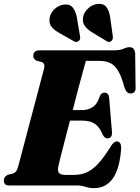

<svg xmlns="http://www.w3.org/2000/svg" viewBox="-30 -961 723 995"><path d="M365.5 0H17.5Q1.5 0 -4.2 -7Q-10 -14 -10 -25.5Q-10 -36.5 -3.8 -44Q2.5 -51.5 10.5 -55L38 -62Q56 -68 63 -94Q67.5 -110 78 -149.8Q88.5 -189.5 102.5 -243Q116.5 -296.5 131.8 -354Q147 -411.5 161 -464Q175 -516.5 185 -555.2Q195 -594 199 -608.5Q204.5 -633 184.5 -640L159 -646.5Q142.5 -655 142.5 -670.5Q142.5 -700 174.5 -700H560.5Q592 -700 609.5 -708.2Q627 -716.5 641.5 -716.5Q667 -716.5 670.5 -685L672.5 -512.5Q675.5 -480.5 652 -477Q639.5 -475 630.2 -482.2Q621 -489.5 614 -511Q599.5 -564.5 582.5 -593.5Q565.5 -622.5 542 -634Q518.5 -645.5 484 -645.5H415Q411.5 -633.5 401 -595.2Q390.5 -557 376.2 -503.2Q362 -449.5 347 -390.5H397.5Q426 -390.5 450.2 -406Q474.5 -421.5 487.5 -463Q496 -481 511 -481Q532.5 -481 535.5 -455L550 -280.5Q553.5 -244.5 527.5 -244Q512 -243.5 502 -263.5Q486.5 -302 462.2 -319Q438 -336 393.5 -336H332.5Q318 -280 305 -230Q292 -180 283.2 -145Q274.5 -110 272.5 -99.5Q267 -75.5 275.5 -65Q284 -54.5 311.5 -54.5H352Q389 -54.5 418.8 -67.5Q448.5 -80.5 477.8 -111.8Q507 -143 541.5 -198Q558.5 -228 575 -228Q598 -228 598 -193.5Q584.5 14 456.5 14Q433.5 14 412.8 7Q392 0 365.5 0ZM541 -869.5 554.5 -774Q555.5 -766.5 554.2 -760Q553 -753.5 546.5 -748Q534.5 -738.5 521.5 -748.5L446.5 -794Q421 -809.5 408.2 -828.5Q395.5 -847.5 401 -875.5Q407 -900 429 -919.5Q451 -939 479 -941Q507.5 -943 522 -923.5Q536.5 -904 541 -869.5ZM368.5 -869.5 384.5 -775Q386 -767.5 385.2 -761Q384.5 -754.5 378.5 -749Q366.5 -739 352.5 -747.5L276 -791Q249.5 -805.5 236 -823.8Q222.5 -842 227.5 -869.5Q231.5 -894.5 253.2 -914.5Q275 -934.5 303 -937.5Q332 -940.5 347.2 -921.8Q362.5 -903 368.5 -869.5Z"/></svg>

Font: Fraunces 144pt Soft Black
Style: Italic
Weight: 900
Italic angle: -16°
Version: Version 1.000;[b76b70a41]